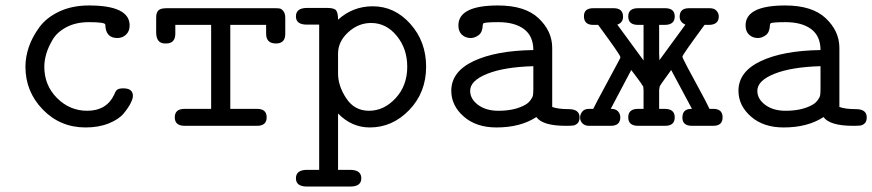

<svg xmlns="http://www.w3.org/2000/svg" viewBox="-20 -460 3190 702"><path d="M73 -216Q73 -252 85.5 -288.5Q98 -325 124 -360.5Q150 -396 197 -418Q244 -440 305 -440Q454 -440 454 -367Q454 -346 441 -333.5Q428 -321 409 -321Q366 -321 365 -370Q365 -379 305 -379Q258 -379 223.5 -361Q189 -343 172.5 -315Q156 -287 149 -262.5Q142 -238 142 -216Q142 -148 188.5 -101.5Q235 -55 299 -55Q370 -55 398 -115Q403 -129 410 -133Q417 -137 431 -137Q466 -137 466 -109Q466 -100 458 -83.5Q450 -67 432.5 -45.5Q415 -24 378 -9Q341 6 293 6Q200 6 136.5 -59.5Q73 -125 73 -216Z M551 -342V-392Q551 -401 551.5 -405Q552 -409 555 -416Q558 -423 566.5 -426.5Q575 -430 588 -430H985Q996 -430 1002.5 -429Q1009 -428 1016 -419.5Q1023 -411 1023 -395V-336Q1023 -301 989 -301Q953 -301 953 -337V-369H822V-62H920Q955 -62 955 -31Q955 0 920 0H653Q619 -1 619 -31Q619 -62 655 -62H752V-369H621V-337Q621 -301 587 -301H584Q551 -301 551 -342Z M1062 192Q1062 161 1103 161H1147V-370H1102Q1062 -370 1062 -400Q1062 -431 1103 -431H1176Q1202 -431 1209 -422Q1216 -413 1216 -388Q1270 -437 1343 -437Q1423 -437 1480.5 -372.5Q1538 -308 1538 -216Q1538 -122 1476.5 -58Q1415 6 1332 6Q1266 6 1216 -45V161H1260Q1301 161 1301 192Q1301 222 1261 222H1102Q1062 222 1062 192ZM1216 -191Q1216 -146 1246 -100.5Q1276 -55 1329 -55Q1384 -55 1426.5 -101Q1469 -147 1469 -216Q1469 -282 1430.5 -329Q1392 -376 1337 -376Q1290 -376 1253 -342Q1216 -308 1216 -264Z M1630 -128Q1630 -198 1711.5 -236.5Q1793 -275 1930 -277Q1930 -328 1896 -353.5Q1862 -379 1802 -379Q1780 -379 1766 -378Q1751 -377 1748 -375Q1745 -373 1745 -367Q1744 -342 1730 -331.5Q1716 -321 1701 -321Q1682 -321 1669 -333Q1656 -345 1656 -367Q1656 -440 1801 -440Q1900 -440 1949.5 -393Q1999 -346 1999 -285V-69Q2020 -61 2059 -61Q2099 -61 2099 -31Q2099 -16 2091.5 -9Q2084 -2 2075.5 -1Q2067 0 2049 0Q1964 0 1941 -32Q1883 6 1795 6Q1721 6 1675.5 -34Q1630 -74 1630 -128ZM1699 -128Q1699 -98 1728 -76.5Q1757 -55 1802 -55Q1855 -55 1891 -72Q1909 -80 1918 -91.5Q1927 -103 1928.5 -111Q1930 -119 1930 -134V-218Q1823 -215 1761 -190Q1699 -165 1699 -128Z M2101 -31Q2101 -42 2109 -52Q2117 -62 2134 -62H2149Q2156 -77 2200 -158.5Q2244 -240 2247 -246Q2248 -248 2248 -252Q2248 -259 2167 -369H2149Q2115 -369 2115 -401Q2115 -430 2149 -430H2224Q2258 -430 2258 -399Q2258 -377 2237 -370L2333 -239V-369H2313Q2277 -369 2277 -400Q2277 -430 2313 -430H2412Q2447 -430 2447 -400Q2447 -369 2410 -369H2390V-263L2391 -240L2486 -370Q2465 -379 2465 -399Q2465 -430 2499 -430H2575Q2591 -430 2599.5 -421Q2608 -412 2608 -400Q2608 -369 2571 -369H2556Q2475 -259 2475 -253Q2475 -249 2493.5 -214Q2512 -179 2538 -131.5Q2564 -84 2574 -62H2588Q2622 -62 2622 -31Q2622 0 2588 0H2510Q2475 0 2475 -30Q2475 -62 2508 -62H2510L2434 -204L2398 -154L2392 -144L2390 -131V-62H2410Q2447 -62 2447 -31Q2447 0 2412 0H2313Q2277 0 2277 -31Q2277 -62 2313 -62H2333V-130L2332 -143Q2325 -155 2309.5 -175.5Q2294 -196 2288 -204L2213 -62H2215Q2231 -62 2239.5 -53Q2248 -44 2248 -31Q2248 0 2213 0H2133Q2119 0 2110 -8.5Q2101 -17 2101 -31Z M2680 -128Q2680 -198 2761.5 -236.5Q2843 -275 2980 -277Q2980 -328 2946 -353.5Q2912 -379 2852 -379Q2830 -379 2816 -378Q2801 -377 2798 -375Q2795 -373 2795 -367Q2794 -342 2780 -331.5Q2766 -321 2751 -321Q2732 -321 2719 -333Q2706 -345 2706 -367Q2706 -440 2851 -440Q2950 -440 2999.5 -393Q3049 -346 3049 -285V-69Q3070 -61 3109 -61Q3149 -61 3149 -31Q3149 -16 3141.5 -9Q3134 -2 3125.5 -1Q3117 0 3099 0Q3014 0 2991 -32Q2933 6 2845 6Q2771 6 2725.5 -34Q2680 -74 2680 -128ZM2749 -128Q2749 -98 2778 -76.5Q2807 -55 2852 -55Q2905 -55 2941 -72Q2959 -80 2968 -91.5Q2977 -103 2978.5 -111Q2980 -119 2980 -134V-218Q2873 -215 2811 -190Q2749 -165 2749 -128Z"/></svg>

Font: CMU Typewriter Text
Style: Regular
Weight: 500
Monospace: yes
Version: Version 0.7.0